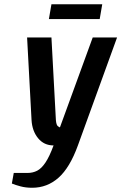

<svg xmlns="http://www.w3.org/2000/svg" viewBox="-20 -677 573 907"><path d="M132 210Q102 210 77.5 203.5Q53 197 36 190L45 140H110Q135 140 155.5 129.5Q176 119 195 90.5Q214 62 233 10Q188 10 160 -24Q132 -58 129 -110L108 -500H223L244 -110Q246 -85 254.5 -80Q263 -75 263 -75L418 -500H533L348 10Q310 115 256.5 162.5Q203 210 132 210ZM211 -587 223 -657H463L451 -587Z"/></svg>

Font: Cuprum
Style: Bold Italic
Weight: 700
Italic angle: -10°
Designer: Jovanny Lemonad
Foundry: Jovanny Lemonad
Version: Version 3.000